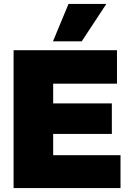

<svg xmlns="http://www.w3.org/2000/svg" viewBox="-20 -955 656 975"><path d="M49 0V-700H574V-530H250V-430H548V-275H250V-167H592V0ZM249 -745 328 -935H520L395 -745Z"/></svg>

Font: Georama ExtraCondensed Thin ExtraBold
Style: Regular
Weight: 800
Version: Version 1.001